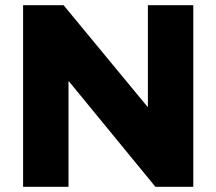

<svg xmlns="http://www.w3.org/2000/svg" viewBox="-20 -720 834 740"><path d="M69 0V-700H225L548 -309H550V-700H725V0H579L246 -406H244V0Z"/></svg>

Font: REM Medium
Style: Bold
Weight: 700
Version: Version 1.005;gftools[0.9.28]